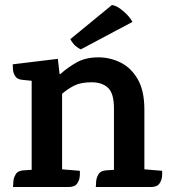

<svg xmlns="http://www.w3.org/2000/svg" viewBox="-20 -750 689 770"><path d="M559 -71 630 -65Q631 -60 630 -44Q629 -28 619.5 -14Q610 0 585 0H364Q365 -5 365.5 -20.5Q366 -36 375 -51Q384 -66 408 -67L437 -69V-315Q437 -376 413 -398Q389 -420 348 -420Q306 -420 280.5 -408Q255 -396 229 -374V-71L300 -65Q301 -60 300 -44Q299 -28 289.5 -14Q280 0 255 0H32Q33 -5 33.5 -20.5Q34 -36 43 -51Q52 -66 76 -67L107 -69V-426L68 -430Q49 -432 41 -444.5Q33 -457 32 -471.5Q31 -486 31 -492L212 -514L219 -453H222Q251 -479 287 -499.5Q323 -520 375 -520Q421 -520 463 -499.5Q505 -479 532 -433Q559 -387 559 -310ZM511 -662 304 -552Q286 -561 276.5 -572Q267 -583 262 -593L429 -730Q446 -727 463 -714.5Q480 -702 493 -687.5Q506 -673 511 -662Z"/></svg>

Font: Karma Variable Light
Style: Regular
Weight: 300
Designer: Joana Correia
Foundry: Indian Type Foundry
Version: Version 3.000